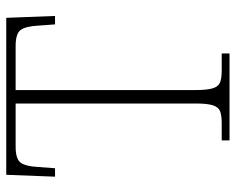

<svg xmlns="http://www.w3.org/2000/svg" viewBox="-90 -664 754 614"><g transform="rotate(-90 287.0 -357.0)"><path d="M145 0V-25H201Q226 -25 239 -30.5Q252 -36 257.5 -54Q263 -72 263 -108V-684H125Q85 -684 73.5 -667.5Q62 -651 60 -612L56 -558H29L35 -714H537L543 -558H516L512 -612Q510 -651 498.5 -667.5Q487 -684 447 -684H306V-109Q306 -72 311.5 -54Q317 -36 330 -30.5Q343 -25 368 -25H423V0Z"/></g></svg>

Font: Noto Serif ExtraLight
Style: Regular
Weight: 200
Designer: Monotype Design Team
Foundry: Monotype Imaging Inc.
Version: Version 2.015; ttfautohint (v1.8.4.7-5d5b)